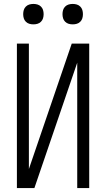

<svg xmlns="http://www.w3.org/2000/svg" viewBox="-20 -957 540 977"><path d="M66 0V-735H127V-97L345 -735H434V0H373V-638L155 0ZM350 -833Q339 -833 329 -836Q319 -839 311.5 -846.5Q304 -854 301 -864Q298 -874 298 -885Q298 -896 301 -906Q304 -916 311.5 -923.5Q319 -931 329 -934Q339 -937 350 -937Q361 -937 371 -934Q381 -931 388.5 -923.5Q396 -916 399 -906Q402 -896 402 -885Q402 -874 399 -864Q396 -854 388.5 -846.5Q381 -839 371 -836Q361 -833 350 -833ZM150 -833Q139 -833 129 -836Q119 -839 111.5 -846.5Q104 -854 101 -864Q98 -874 98 -885Q98 -896 101 -906Q104 -916 111.5 -923.5Q119 -931 129 -934Q139 -937 150 -937Q161 -937 171 -934Q181 -931 188.5 -923.5Q196 -916 199 -906Q202 -896 202 -885Q202 -874 199 -864Q196 -854 188.5 -846.5Q181 -839 171 -836Q161 -833 150 -833Z"/></svg>

Font: Iosevka Curly Light
Style: Regular
Weight: 300
Monospace: yes
Designer: Belleve Invis
Foundry: Belleve Invis
Version: Version 22.1.2; ttfautohint (v1.8.4)